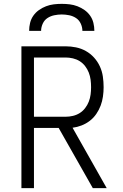

<svg xmlns="http://www.w3.org/2000/svg" viewBox="-20 -975 640 995"><path d="M461 0 284 -312H156V0H91V-735H320Q347 -735 374 -729.5Q401 -724 425 -710.5Q449 -697 467.5 -676.5Q486 -656 497.5 -631Q509 -606 513 -578.5Q517 -551 517 -523Q517 -499 513.5 -474.5Q510 -450 501.5 -427.5Q493 -405 479 -384.5Q465 -364 445.5 -349Q426 -334 403 -325Q380 -316 356 -313L533 0ZM156 -370H320Q339 -370 358 -374.5Q377 -379 393 -389Q409 -399 421 -414.5Q433 -430 440 -448Q447 -466 449.5 -485Q452 -504 452 -523Q452 -543 449.5 -562Q447 -581 440 -599Q433 -617 421 -632.5Q409 -648 393 -658Q377 -668 358 -672.5Q339 -677 320 -677H156ZM131 -815Q131 -836 136 -856.5Q141 -877 153 -894Q165 -911 182 -923Q199 -935 218.5 -942.5Q238 -950 258.5 -952.5Q279 -955 300 -955Q321 -955 341.5 -952.5Q362 -950 381.5 -942.5Q401 -935 418 -923Q435 -911 447 -894Q459 -877 464 -856.5Q469 -836 469 -815H407Q407 -834 398.5 -852.5Q390 -871 374 -881.5Q358 -892 338.5 -896Q319 -900 300 -900Q281 -900 261.5 -896Q242 -892 226 -881.5Q210 -871 201.5 -852.5Q193 -834 193 -815Z"/></svg>

Font: Iosevka Light Extended
Style: Regular
Weight: 300
Width: 7
Monospace: yes
Designer: Belleve Invis
Foundry: Belleve Invis
Version: Version 32.5.0; ttfautohint (v1.8.4)